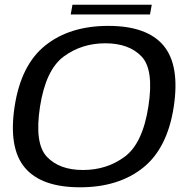

<svg xmlns="http://www.w3.org/2000/svg" viewBox="-20 -791 808 816"><path d="M320 5Q483.5 5 587.5 -77.8Q691.5 -160.5 718.5 -337.5Q745 -514 674.8 -597.5Q604.5 -681 440.5 -681Q277 -681 173 -598.2Q69 -515.5 42 -337.5Q15.5 -161.5 85.8 -78.2Q156 5 320 5ZM333 -68.5Q232 -68.5 179 -125Q126 -181.5 150 -337.5Q174.5 -494.5 250.8 -550.8Q327 -607 427.5 -607Q528.5 -607 581.8 -550.8Q635 -494.5 610.5 -337.5Q586 -181 509.8 -124.8Q433.5 -68.5 333 -68.5ZM280.5 -729.5H617.5L625 -771H288Z"/></svg>

Font: Anybody SemiExpanded
Style: Italic
Weight: 400
Width: 6
Italic angle: -10°
Version: Version 1.113;gftools[0.9.25]